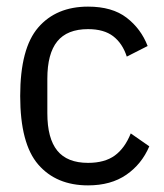

<svg xmlns="http://www.w3.org/2000/svg" viewBox="-20 -548 494 580"><path d="M246 12Q150 12 95.5 -51Q41 -114 41 -258Q41 -402 95.5 -465Q150 -528 246 -528Q319 -528 362.5 -494.5Q406 -461 426 -409L363 -377Q350 -417 322 -438.5Q294 -460 246 -460Q183 -460 153 -423Q123 -386 123 -310V-206Q123 -130 153 -93Q183 -56 246 -56Q296 -56 326.5 -78Q357 -100 375 -145L431 -106Q408 -52 361.5 -20Q315 12 246 12Z"/></svg>

Font: IBM Plex Sans Cond
Style: Regular
Weight: 400
Width: 3
Designer: Mike Abbink, Paul van der Laan, Pieter van Rosmalen
Foundry: Bold Monday
Version: Version 1.3